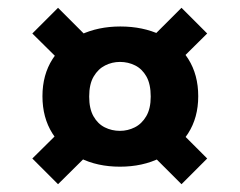

<svg xmlns="http://www.w3.org/2000/svg" viewBox="-20 -545 615 493"><path d="M288 -117Q230 -117 185 -139.5Q140 -162 114.5 -202.5Q89 -243 89 -298Q89 -353 115 -393.5Q141 -434 186.5 -455.5Q232 -477 289 -477Q347 -477 392.5 -455.5Q438 -434 463.5 -393.5Q489 -353 489 -298Q489 -243 463 -202.5Q437 -162 391.5 -139.5Q346 -117 288 -117ZM129 -72 63 -138 159 -233 237 -179ZM446 -72 352 -166 421 -229 512 -138ZM288 -209Q308 -209 326 -218Q344 -227 355.5 -246.5Q367 -266 367 -297Q367 -329 356 -348.5Q345 -368 327 -377Q309 -386 288 -386Q268 -386 250 -377Q232 -368 220.5 -348.5Q209 -329 209 -297Q209 -266 220 -246.5Q231 -227 249 -218Q267 -209 288 -209ZM155 -368 63 -459 129 -525 229 -425ZM410 -358 346 -425 446 -525 512 -459Z"/></svg>

Font: DM Sans 9pt Black
Style: Regular
Weight: 900
Version: Version 4.004;gftools[0.9.30]